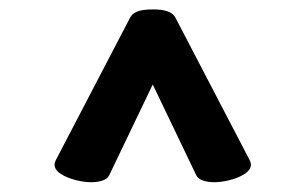

<svg xmlns="http://www.w3.org/2000/svg" viewBox="-20 -610 640 402"><path d="M347.7 -572.3 502.9 -274.4Q505.4 -269.5 505.4 -265.6Q505.4 -254.4 492.2 -245.8Q479 -237.3 459 -232.4Q442.4 -228.5 428.7 -228.5Q414.6 -228.5 404.5 -232.2Q394.5 -235.8 391.1 -242.7L299.8 -433.1L208.5 -242.7Q205.1 -235.8 195.1 -232.2Q185.1 -228.5 170.9 -228.5Q157.2 -228.5 140.6 -232.4Q120.6 -237.3 107.4 -245.8Q94.2 -254.4 94.2 -265.6Q94.2 -269.5 96.7 -274.4L252 -572.3Q256.3 -581.5 267.6 -585.9Q278.8 -590.3 299.8 -590.3Q320.3 -590.3 331.8 -585.9Q343.3 -581.5 347.7 -572.3Z"/></svg>

Font: Courier Prime
Style: Bold
Weight: 700
Designer: Alan Dague-Greene, Quote-Unquote Apps
Foundry: Quote-Unquote Apps
Version: Version 3.018